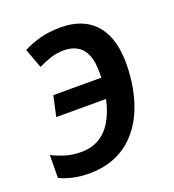

<svg xmlns="http://www.w3.org/2000/svg" viewBox="-108 -633 660 728"><g transform="rotate(-20 222.5 -269.0)"><path d="M130 10Q94 10 62.5 2.5Q31 -5 12 -15L13 -107Q39 -94 67 -85.5Q95 -77 130 -77Q170 -77 201 -94.5Q232 -112 253.5 -147.5Q275 -183 286 -234H85L103 -316H297Q297 -319 297 -324Q297 -329 297 -332Q298 -378 286.5 -406.5Q275 -435 252.5 -448.5Q230 -462 199 -462Q170 -462 145 -454Q120 -446 94 -433L65 -512Q96 -528 132.5 -538Q169 -548 216 -548Q276 -548 318 -524Q360 -500 382 -452.5Q404 -405 404 -335Q404 -282 394 -231Q384 -180 363.5 -136.5Q343 -93 310.5 -60Q278 -27 233 -8.5Q188 10 130 10Z"/></g></svg>

Font: Noto Sans Display Medium
Style: Italic
Weight: 500
Italic angle: -12°
Designer: Monotype Design Team
Foundry: Monotype Imaging Inc.
Version: Version 2.003